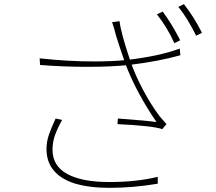

<svg xmlns="http://www.w3.org/2000/svg" viewBox="-20 -871 1040 925"><path d="M848 -677 820 -663Q787 -737 736 -802L764 -815Q808 -756 848 -677ZM953 -713 925 -699Q882 -786 839 -838L866 -851Q915 -789 953 -713ZM520 -764 556 -769Q562 -713 610 -571Q633 -506 670 -436.5Q707 -367 748 -312Q776 -280 782 -273L762 -249Q714 -265 546 -273L548 -300Q687 -290 734 -283Q689 -348 649.5 -421Q610 -494 584 -564Q557 -642 539 -699Q530 -737 520 -764ZM431 -575Q521 -575 590 -582Q746 -600 846 -637L849 -605Q749 -576 602 -558Q514 -549 402 -549Q286 -549 173 -558L171 -590Q306 -575 431 -575ZM233 -150Q233 -71 304.5 -32.5Q376 6 506 6Q637 6 740 -19V14Q622 34 507 34Q411 34 340 13Q274 -8 239 -49.5Q204 -91 204 -153Q204 -187 215 -220Q226 -253 248 -300L279 -293Q256 -251 244.5 -218.5Q233 -186 233 -150Z"/></svg>

Font: Merged Yaku Han JP Thin
Style: Regular
Weight: 250
Designer: Ryoko NISHIZUKA 西塚涼子 (kana, bopomofo & ideographs); Paul D. Hunt (Latin, Greek & Cyrillic); Sandoll Communications 산돌커뮤니
Foundry: Adobe
Version: Version 2.004